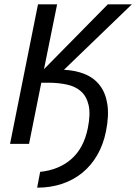

<svg xmlns="http://www.w3.org/2000/svg" viewBox="-20 -658 623 878"><path d="M272.5 -338.9Q325.7 -336.4 367.9 -319.1Q410.2 -301.8 436.5 -267.6Q462.9 -233.4 470.9 -181.6Q479 -129.9 464.8 -58.1Q452.6 2.9 424.8 51Q397 99.1 356.2 132.3Q315.4 165.5 263.2 182.9Q210.9 200.2 149.9 200.2L163.6 127.9Q250.5 118.7 306.9 68.8Q363.3 19 381.8 -72.8Q394.5 -136.2 385.3 -176.8Q376 -217.3 350.6 -240Q325.2 -262.7 286.1 -271.2Q247.1 -279.8 200.2 -279.8H168.9L112.8 0H25.9L153.8 -638.2H241.2L181.2 -341.8L473.1 -638.2H583Z"/></svg>

Font: Code New Roman
Style: Italic
Weight: 400
Italic angle: -11°
Monospace: yes
Designer: Sam Radian
Foundry: Code New Roman
Version: Version 1.508 October 19, 2014